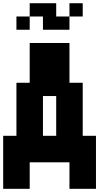

<svg xmlns="http://www.w3.org/2000/svg" viewBox="-20 -1187 707 1207"><path d="M0 0V-333.3H83.3V-666.7H166.7V-916.7H416.7V-666.7H500V-333.3H583.3V0H416.7V-166.7H166.7V0ZM166.7 -1000H83.3V-1083.3H166.7ZM166.7 -1083.3V-1166.7H333.3V-1083.3H416.7V-1000H250V-1083.3ZM333.3 -333.3V-583.3H250V-333.3ZM500 -1166.7V-1083.3H416.7V-1166.7Z"/></svg>

Font: Galmuri11 Bold
Style: Regular
Weight: 700
Designer: Lee Minseo (quiple)
Version: Version 2.397;hotconv 1.1.1;makeotfexe 2.6.0 DEVELOPMENT